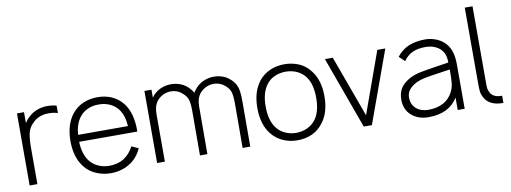

<svg xmlns="http://www.w3.org/2000/svg" viewBox="-62 -1114 3928 1476"><g transform="rotate(-10 1902.0 -375.5)"><path d="M383.5 -568.5V-510.5Q348 -522 309.5 -521Q275 -521 244.2 -509.5Q213.5 -498 192.5 -477Q155 -444 144 -400Q133.5 -355.5 133.5 -285.5V0H73V-562.5H128V-478Q136 -490.5 146.5 -502.8Q157 -515 171 -527Q199.5 -552.5 236.2 -565.2Q273 -578 312.5 -578Q350 -578 383.5 -568.5Z M551.5 -112.5Q577 -79 617 -60.8Q657 -42.5 702.5 -42.5Q768.5 -42.5 818.5 -73Q868 -106.5 894.5 -160.5L948.5 -136.5Q914 -59 846.5 -21Q784.5 15.5 704.5 15.5Q674.5 15.5 645.8 9.5Q617 3.5 590.8 -8Q564.5 -19.5 542 -36.5Q519.5 -53.5 502.5 -76Q441 -154.5 441 -280Q441 -408.5 502.5 -487.5Q539 -533 590.5 -555.5Q642 -578 702.5 -578Q827.5 -578 900.5 -488.5Q963 -407 960 -264.5H506Q509 -168.5 551.5 -112.5ZM507 -318.5H896.5Q893.5 -362 883.5 -394.5Q873.5 -427 853.5 -453Q828 -486.5 788 -504.2Q748 -522 702.5 -521Q657.5 -522 617.5 -504.2Q577.5 -486.5 551.5 -452Q513.5 -401.5 507 -318.5Z M1796 -347 1795 0H1735.5L1736.5 -346Q1736.5 -403 1728 -434.5Q1719.5 -466 1686.5 -492.5Q1670 -507.5 1647.5 -515.8Q1625 -524 1602.5 -524Q1569.5 -524 1541.2 -510.5Q1513 -497 1492 -473Q1474 -449 1467.8 -425Q1461.5 -401 1461.5 -368.5V-347L1460.5 0H1402.5L1403.5 -346Q1403.5 -403.5 1394.5 -434.5Q1385.5 -465.5 1352.5 -492.5Q1315.5 -524 1269 -524Q1235.5 -524 1207 -510.5Q1178.5 -497 1158.5 -473Q1141 -449 1134.8 -425Q1128.5 -401 1128.5 -368.5V0H1068V-562.5H1123V-501L1124 -502Q1149.5 -538.5 1190.2 -558.2Q1231 -578 1277.5 -578Q1309 -578 1339.8 -568.2Q1370.5 -558.5 1396 -538.5Q1427.5 -512 1444 -481.5Q1448 -491 1457.5 -502Q1483.5 -538.5 1524.5 -558Q1565 -578 1610.5 -578Q1643.5 -578 1674.5 -568.2Q1705.5 -558.5 1729.5 -538.5Q1760 -513.5 1774.5 -486Q1781.5 -472 1785.8 -457.8Q1790 -443.5 1792 -428Q1794 -413 1795 -392.8Q1796 -372.5 1796 -347Z M1961.5 -76Q1900 -154 1900 -282.5Q1900 -408.5 1961.5 -487.5Q1996 -531.5 2048.5 -554.8Q2101 -578 2161.5 -578Q2223.5 -578 2275.2 -555.5Q2327 -533 2361.5 -487.5Q2424 -410 2424 -282.5Q2424 -153.5 2361.5 -76Q2325.5 -29.5 2275 -7Q2224.5 15.5 2161.5 15.5Q2101 15.5 2049.2 -7.8Q1997.5 -31 1961.5 -76ZM2313.5 -451Q2288 -484.5 2248.2 -502.2Q2208.5 -520 2161.5 -520Q2139 -520 2117.2 -515.5Q2095.5 -511 2076 -502.2Q2056.5 -493.5 2040 -480.5Q2023.5 -467.5 2011.5 -451Q1965 -390 1965 -282.5Q1965 -173 2011.5 -112.5Q2023.5 -96 2040 -83Q2056.5 -70 2076 -61Q2095.5 -52 2117.2 -47.2Q2139 -42.5 2161.5 -42.5Q2208 -42.5 2248 -60.8Q2288 -79 2313.5 -112.5Q2359.5 -172 2359.5 -282.5Q2359.5 -391.5 2313.5 -451Z M2948.5 -562.5 2744.5 0H2681L2477 -562.5H2538.5L2713.5 -82.5L2886 -562.5Z M3414.5 0V-97Q3346 15.5 3185.5 15.5Q3105 15.5 3053 -30Q3001 -76 3001 -153Q3001 -206.5 3024.5 -242.8Q3048 -279 3100 -307.5Q3136.5 -326 3184 -336Q3208 -341 3242.8 -346.8Q3277.5 -352.5 3324 -359.5L3406.5 -372Q3407.5 -446.5 3364 -483Q3321 -520 3252 -520Q3198 -520 3157.5 -503.5Q3116.5 -487.5 3081.5 -440.5L3038.5 -481.5Q3079.5 -533.5 3134.5 -555.8Q3189.5 -578 3260.5 -578Q3301 -578 3338.8 -564.5Q3376.5 -551 3403.5 -527Q3469 -472 3469 -349V0ZM3408.5 -317.5Q3235 -293 3201 -284.5Q3139.5 -271 3101 -238.5Q3062.5 -206 3062.5 -159.5Q3062.5 -104.5 3099 -72.5Q3135.5 -40.5 3193 -40.5Q3260 -40.5 3309.2 -66.2Q3358.5 -92 3384.5 -143.5Q3400.5 -174.5 3404.5 -209.5Q3406.5 -227 3407.5 -253.8Q3408.5 -280.5 3408.5 -317.5Z M3770 7.5Q3762 7.5 3752 6.8Q3742 6 3729.5 5Q3651 -6.5 3622 -65.5Q3608.5 -91.5 3606.5 -116Q3605.5 -128.5 3605 -148Q3604.5 -167.5 3604.5 -195V-765.5H3665V-158.5Q3665 -135.5 3667 -122Q3669 -108.5 3676.5 -96Q3684.5 -76 3703.2 -64Q3722 -52 3746 -50Q3750 -49.5 3756 -49.2Q3762 -49 3770 -49Z"/></g></svg>

Font: Russisch Sans Light
Style: Regular
Weight: 300
Designer: Michael Sharanda (font) & Cristiano Sobral (main changes)
Foundry: Michael Sharanda
Version: Version 2.00;September 8, 2020;FontCreator 13.0.0.2681 64-bi